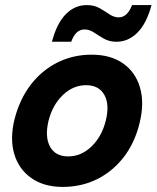

<svg xmlns="http://www.w3.org/2000/svg" viewBox="-20 -725 616 755"><path d="M226.7 10Q152.5 10 102.9 -25Q53.3 -60 35.8 -120.4Q18.3 -180.8 37.5 -257.5Q57.5 -335 100.8 -391.7Q144.2 -448.3 205.8 -479.2Q267.5 -510 340 -510Q415 -510 463.8 -475.8Q512.5 -441.7 530.4 -381.2Q548.3 -320.8 529.2 -242.5Q510.8 -165 467.5 -108.3Q424.2 -51.7 362.5 -20.8Q300.8 10 226.7 10ZM248.3 -110Q299.2 -110 339.6 -148.8Q380 -187.5 395.8 -250Q411.7 -313.3 390.4 -351.7Q369.2 -390 318.3 -390Q267.5 -390 227.1 -351.2Q186.7 -312.5 170.8 -250Q155.8 -186.7 176.7 -148.3Q197.5 -110 248.3 -110ZM184.2 -560.8Q203.3 -633.3 238.8 -669.2Q274.2 -705 320.8 -705Q350.8 -705 371.7 -692.9Q392.5 -680.8 410.4 -668.8Q428.3 -656.7 446.7 -656.7Q480.8 -656.7 499.2 -705H575.8Q556.7 -633.3 520.8 -597.1Q485 -560.8 437.5 -560.8Q410 -560.8 388.8 -572.9Q367.5 -585 349.6 -597.1Q331.7 -609.2 312.5 -609.2Q295 -609.2 282.1 -597.5Q269.2 -585.8 260 -560.8Z"/></svg>

Font: Funnel Sans Light
Style: Bold Italic
Weight: 700
Italic angle: -14.036°
Version: Version 1.000